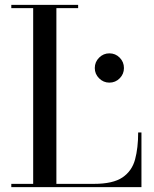

<svg xmlns="http://www.w3.org/2000/svg" viewBox="-20 -770 632 790"><path d="M370 -490Q370 -515 387.8 -532.8Q405.5 -550.5 430 -550.5Q455 -550.5 472.5 -532.8Q490 -515 490 -490Q490 -465.5 472.5 -447.8Q455 -430 430 -430Q405.5 -430 387.8 -447.8Q370 -465.5 370 -490ZM562 0H26.5V-13.5H116.5V-736.5H26.5V-750H301.5V-736.5H212V-13.5H366.5Q445 -13.5 484 -40Q523 -66.5 535.8 -114Q548.5 -161.5 548.5 -225H562Z"/></svg>

Font: Bodoni* 16
Style: Regular
Weight: 400
Version: Version 2.2